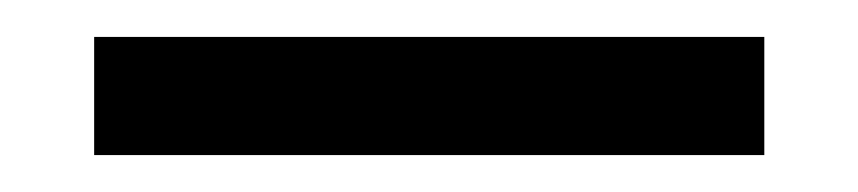

<svg xmlns="http://www.w3.org/2000/svg" viewBox="-20 -717 465 104"><path d="M31 -633V-697H394V-633Z"/></svg>

Font: M PLUS 1 Thin
Style: Regular
Weight: 400
Version: Version 1.001